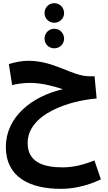

<svg xmlns="http://www.w3.org/2000/svg" viewBox="-20 -925 687 1216"><path d="M324 -781C358 -781 386 -808 386 -842C386 -877 358 -905 324 -905C289 -905 262 -877 262 -842C262 -808 289 -781 324 -781ZM324 -619C358 -619 386 -646 386 -680C386 -715 358 -743 324 -743C289 -743 262 -715 262 -680C262 -646 289 -619 324 -619ZM365 271C438 271 527 255 619 211L578 91C509 119 443 135 377 135C255 135 155 102 155 -19C155 -205 422 -288 592 -301L579 -442H547C435 -442 326 -540 160 -540C117 -540 74 -531 36 -519L57 -386C88 -394 129 -400 170 -400C246 -400 319 -379 378 -360C181 -315 17 -184 17 6C17 195 166 271 365 271Z"/></svg>

Font: Noto Sans Arabic UI SmCn
Style: Bold
Weight: 700
Width: 4
Designer: Monotype Design Team, Nadine Chahine and Nizar Qandah
Foundry: Monotype Imaging Inc.
Version: Version 2.010